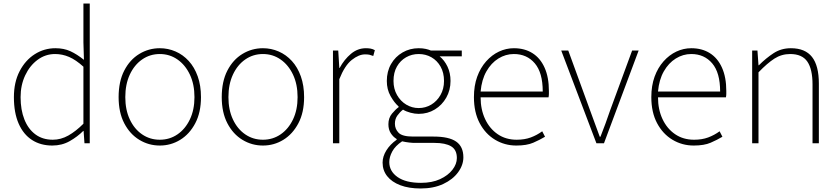

<svg xmlns="http://www.w3.org/2000/svg" viewBox="-20 -814 4769 1091"><path d="M277 13Q211 13 162 -18.5Q113 -50 86 -111.5Q59 -173 59 -262Q59 -347 91.5 -409.5Q124 -472 177.5 -506Q231 -540 295 -540Q343 -540 380 -523Q417 -506 457 -474L454 -573V-794H490V0H460L455 -70H453Q420 -37 376 -12Q332 13 277 13ZM280 -20Q326 -20 368.5 -44Q411 -68 454 -111V-435Q411 -474 372.5 -490.5Q334 -507 293 -507Q238 -507 193.5 -474Q149 -441 123 -385.5Q97 -330 97 -262Q97 -190 118.5 -135.5Q140 -81 181 -50.5Q222 -20 280 -20Z M888 13Q825 13 771.5 -19.5Q718 -52 686 -113.5Q654 -175 654 -262Q654 -351 686 -413Q718 -475 771.5 -507.5Q825 -540 888 -540Q935 -540 977.5 -521.5Q1020 -503 1052.5 -467.5Q1085 -432 1103.5 -380Q1122 -328 1122 -262Q1122 -175 1089.5 -113.5Q1057 -52 1004 -19.5Q951 13 888 13ZM888 -20Q944 -20 988.5 -50.5Q1033 -81 1059 -135.5Q1085 -190 1085 -262Q1085 -335 1059 -390Q1033 -445 988.5 -476Q944 -507 888 -507Q832 -507 787.5 -476Q743 -445 717.5 -390Q692 -335 692 -262Q692 -190 717.5 -135.5Q743 -81 787.5 -50.5Q832 -20 888 -20Z M1474 13Q1411 13 1357.5 -19.5Q1304 -52 1272 -113.5Q1240 -175 1240 -262Q1240 -351 1272 -413Q1304 -475 1357.5 -507.5Q1411 -540 1474 -540Q1521 -540 1563.5 -521.5Q1606 -503 1638.5 -467.5Q1671 -432 1689.5 -380Q1708 -328 1708 -262Q1708 -175 1675.5 -113.5Q1643 -52 1590 -19.5Q1537 13 1474 13ZM1474 -20Q1530 -20 1574.5 -50.5Q1619 -81 1645 -135.5Q1671 -190 1671 -262Q1671 -335 1645 -390Q1619 -445 1574.5 -476Q1530 -507 1474 -507Q1418 -507 1373.5 -476Q1329 -445 1303.5 -390Q1278 -335 1278 -262Q1278 -190 1303.5 -135.5Q1329 -81 1373.5 -50.5Q1418 -20 1474 -20Z M1872 0V-527H1902L1908 -428H1910Q1936 -476 1974 -508Q2012 -540 2059 -540Q2073 -540 2085 -538Q2097 -536 2110 -529L2101 -496Q2088 -501 2079 -503Q2070 -505 2054 -505Q2019 -505 1979 -473.5Q1939 -442 1908 -364V0Z M2370 257Q2303 257 2254.5 238.5Q2206 220 2180 187Q2154 154 2154 110Q2154 75 2175.5 40.5Q2197 6 2234 -20V-24Q2214 -36 2200.5 -57Q2187 -78 2187 -108Q2187 -144 2207.5 -168.5Q2228 -193 2245 -205V-209Q2220 -231 2199 -268.5Q2178 -306 2178 -354Q2178 -408 2202 -450Q2226 -492 2267.5 -516Q2309 -540 2359 -540Q2382 -540 2399.5 -536Q2417 -532 2428 -527H2604V-494H2478Q2506 -471 2523 -435Q2540 -399 2540 -354Q2540 -302 2516 -259.5Q2492 -217 2451 -192Q2410 -167 2359 -167Q2337 -167 2312.5 -173.5Q2288 -180 2270 -191Q2252 -177 2238 -157.5Q2224 -138 2224 -111Q2224 -81 2245 -59.5Q2266 -38 2327 -38H2444Q2531 -38 2572 -9.5Q2613 19 2613 80Q2613 124 2583 165Q2553 206 2498.5 231.5Q2444 257 2370 257ZM2359 -200Q2398 -200 2430.5 -219.5Q2463 -239 2483 -274Q2503 -309 2503 -354Q2503 -401 2483.5 -435.5Q2464 -470 2431.5 -488.5Q2399 -507 2359 -507Q2320 -507 2287.5 -488.5Q2255 -470 2235.5 -436Q2216 -402 2216 -354Q2216 -309 2236 -274Q2256 -239 2288.5 -219.5Q2321 -200 2359 -200ZM2372 225Q2435 225 2480.5 204Q2526 183 2551 150.5Q2576 118 2576 84Q2576 37 2543.5 17.5Q2511 -2 2449 -2H2329Q2324 -2 2305.5 -4Q2287 -6 2265 -11Q2226 15 2209 46.5Q2192 78 2192 107Q2192 159 2239 192Q2286 225 2372 225Z M2914 13Q2848 13 2793 -20Q2738 -53 2705.5 -114.5Q2673 -176 2673 -262Q2673 -327 2691.5 -378Q2710 -429 2742.5 -465.5Q2775 -502 2815.5 -521Q2856 -540 2900 -540Q2961 -540 3005.5 -512Q3050 -484 3074.5 -429.5Q3099 -375 3099 -297Q3099 -289 3099 -280.5Q3099 -272 3097 -261H2711Q2711 -192 2736.5 -137.5Q2762 -83 2808 -51.5Q2854 -20 2916 -20Q2961 -20 2996 -33Q3031 -46 3061 -68L3077 -37Q3047 -19 3010 -3Q2973 13 2914 13ZM2711 -294H3064Q3064 -401 3019 -454Q2974 -507 2900 -507Q2853 -507 2812 -481.5Q2771 -456 2744 -408.5Q2717 -361 2711 -294Z M3369 0 3169 -527H3209L3333 -187Q3347 -149 3361 -110.5Q3375 -72 3388 -37H3392Q3406 -72 3420 -110.5Q3434 -149 3447 -187L3572 -527H3609L3412 0Z M3922 13Q3856 13 3801 -20Q3746 -53 3713.5 -114.5Q3681 -176 3681 -262Q3681 -327 3699.5 -378Q3718 -429 3750.5 -465.5Q3783 -502 3823.5 -521Q3864 -540 3908 -540Q3969 -540 4013.5 -512Q4058 -484 4082.5 -429.5Q4107 -375 4107 -297Q4107 -289 4107 -280.5Q4107 -272 4105 -261H3719Q3719 -192 3744.5 -137.5Q3770 -83 3816 -51.5Q3862 -20 3924 -20Q3969 -20 4004 -33Q4039 -46 4069 -68L4085 -37Q4055 -19 4018 -3Q3981 13 3922 13ZM3719 -294H4072Q4072 -401 4027 -454Q3982 -507 3908 -507Q3861 -507 3820 -481.5Q3779 -456 3752 -408.5Q3725 -361 3719 -294Z M4254 0V-527H4284L4290 -443H4292Q4333 -484 4376 -512Q4419 -540 4474 -540Q4555 -540 4594 -490.5Q4633 -441 4633 -339V0H4597V-334Q4597 -421 4567.5 -464Q4538 -507 4470 -507Q4421 -507 4380.5 -481Q4340 -455 4290 -403V0Z"/></svg>

Font: Noto Sans JP
Style: Regular
Weight: 100
Designer: Ryoko NISHIZUKA 西塚涼子 (kana, bopomofo & ideographs); Paul D. Hunt (Latin, Greek & Cyrillic); Sandoll Communications 산돌커뮤니
Foundry: Adobe
Version: Version 2.004;hotconv 1.0.118;makeotfexe 2.5.65603